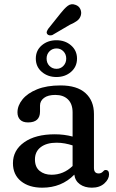

<svg xmlns="http://www.w3.org/2000/svg" viewBox="-20 -859 540 890"><path d="M40 -102.5Q40 -162.5 92.2 -199.5Q144.5 -236.5 234 -236.5Q277.5 -236.5 316.5 -226V-338Q316.5 -377 295.2 -398Q274 -419 236.5 -419Q202 -419 183.8 -405Q165.5 -391 165.5 -370V-342Q165.5 -291.5 110 -291.5Q85.5 -291.5 73.2 -304.2Q61 -317 61 -338Q61 -369.5 84.2 -398.2Q107.5 -427 152 -445Q196.5 -463 260.5 -463Q337 -463 376.2 -427.5Q415.5 -392 415.5 -330.5V-80.5Q415.5 -55 437.5 -55Q449 -55 457 -63.5Q459.5 -66.5 462.5 -68.8Q465.5 -71 469.5 -71Q485.5 -71 485.5 -51Q485.5 -28.5 463.8 -8.8Q442 11 406 11Q372.5 11 350.2 -5Q328 -21 324.5 -49.5Q265.5 11 176 11Q114.5 11 77.2 -19.2Q40 -49.5 40 -102.5ZM142 -120Q142 -84.5 163.8 -66.8Q185.5 -49 219 -49Q274.5 -49 316.5 -89.5V-185Q299.5 -190.5 281 -194Q262.5 -197.5 242 -197.5Q196 -197.5 169 -177Q142 -156.5 142 -120ZM261 -797.5Q278.5 -820 294.2 -832Q310 -844 330 -836.5Q346 -831 352.5 -816.5Q359 -802 354.5 -787Q350 -772 337.2 -762.5Q324.5 -753 303.5 -744L222.5 -696.5Q216.5 -694.5 209.8 -695.2Q203 -696 199 -701Q195 -707 197.2 -713.2Q199.5 -719.5 203.5 -725.5ZM241.5 -502Q201.5 -502 173.8 -525.8Q146 -549.5 146 -587.5Q146 -625.5 173.8 -649Q201.5 -672.5 241.5 -672.5Q282 -672.5 309.5 -648.5Q337 -624.5 337 -587.5Q337 -550 309.5 -526Q282 -502 241.5 -502ZM242 -634.5Q222.5 -634.5 209.2 -621Q196 -607.5 196 -587.5Q196 -567 209.2 -553.5Q222.5 -540 242 -540Q261 -540 274 -553.8Q287 -567.5 287 -587.5Q287 -607.5 274 -621Q261 -634.5 242 -634.5Z"/></svg>

Font: Fraunces 72pt S100
Style: Regular
Weight: 400
Version: Version 1.000; ttfautohint (v1.8.3)